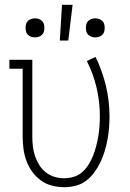

<svg xmlns="http://www.w3.org/2000/svg" viewBox="-20 -768 540 796"><path d="M246 8Q220 8 195 1.5Q170 -5 149.5 -20Q129 -35 114 -55.5Q99 -76 90 -100Q81 -124 77.5 -149.5Q74 -175 74 -200V-483H19V-520H114V-200Q114 -180 116.5 -159.5Q119 -139 125.5 -120Q132 -101 143 -83.5Q154 -66 170 -53.5Q186 -41 205.5 -35Q225 -29 245 -29Q266 -29 286 -35Q306 -41 321.5 -55Q337 -69 348 -87Q359 -105 366.5 -124Q374 -143 379 -163Q384 -183 387.5 -203.5Q391 -224 392.5 -245Q394 -266 394 -286Q394 -346 380.5 -404Q367 -462 340 -515L376 -532Q404 -475 419 -412.5Q434 -350 434 -286Q434 -262 432 -237.5Q430 -213 425.5 -189Q421 -165 414 -141.5Q407 -118 396.5 -96Q386 -74 371.5 -54Q357 -34 337.5 -19Q318 -4 294 2Q270 8 246 8ZM228 -600 237 -748H281L263 -600ZM375 -613Q367 -613 359.5 -615.5Q352 -618 346 -623.5Q340 -629 338 -637Q336 -645 336 -653Q336 -660 338 -668Q340 -676 346 -681.5Q352 -687 359.5 -689.5Q367 -692 375 -692Q383 -692 390.5 -689.5Q398 -687 404 -681.5Q410 -676 412 -668Q414 -660 414 -653Q414 -645 412 -637Q410 -629 404 -623.5Q398 -618 390.5 -615.5Q383 -613 375 -613ZM125 -613Q117 -613 109.5 -615.5Q102 -618 96 -623.5Q90 -629 88 -637Q86 -645 86 -653Q86 -660 88 -668Q90 -676 96 -681.5Q102 -687 109.5 -689.5Q117 -692 125 -692Q133 -692 140.5 -689.5Q148 -687 154 -681.5Q160 -676 162 -668Q164 -660 164 -653Q164 -645 162 -637Q160 -629 154 -623.5Q148 -618 140.5 -615.5Q133 -613 125 -613Z"/></svg>

Font: Iosevka Curly Slab Extralight
Style: Regular
Weight: 200
Monospace: yes
Designer: Belleve Invis
Foundry: Belleve Invis
Version: Version 22.1.2; ttfautohint (v1.8.4)